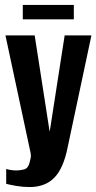

<svg xmlns="http://www.w3.org/2000/svg" viewBox="-20 -638 389 775"><path d="M100 117Q72 117 46 112.5Q20 108 5 104V44Q11 46 22.5 48Q34 50 47 50Q60 50 76.5 46Q93 42 99 20Q101 11 103.5 1Q106 -9 103 -23L2 -495H120L180 -109H181L241 -495H349L253 -43Q236 42 199 79.5Q162 117 100 117ZM72 -560V-618H278V-560Z"/></svg>

Font: Alumni Sans Thin
Style: Bold
Weight: 700
Version: Version 1.018